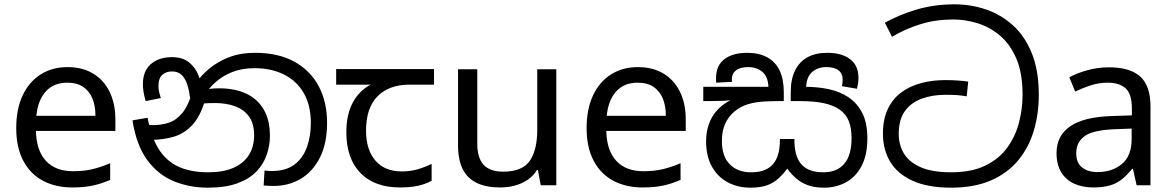

<svg xmlns="http://www.w3.org/2000/svg" viewBox="-20 -856 5416 887"><path d="M292 -546Q361 -546 410.5 -516Q460 -486 486.5 -431.5Q513 -377 513 -304V-251H146Q148 -160 192.5 -112.5Q237 -65 317 -65Q368 -65 407.5 -74.5Q447 -84 489 -102V-25Q448 -7 408 1.5Q368 10 313 10Q237 10 178.5 -21Q120 -52 87.5 -113.5Q55 -175 55 -264Q55 -352 84.5 -415Q114 -478 167.5 -512Q221 -546 292 -546ZM291 -474Q228 -474 191.5 -433.5Q155 -393 148 -321H421Q421 -367 407 -401Q393 -435 364.5 -454.5Q336 -474 291 -474Z M940 11Q855 11 782.5 -19Q710 -49 660 -117Q610 -185 592 -300L662 -312Q678 -224 712.5 -168.5Q747 -113 803.5 -86.5Q860 -60 942 -60Q1011 -60 1058 -80.5Q1105 -101 1129.5 -139.5Q1154 -178 1154 -231Q1154 -285 1130.5 -317.5Q1107 -350 1066 -365Q1025 -380 974 -380Q940 -380 914 -377.5Q888 -375 862 -368L867 -420Q886 -429 916 -438.5Q946 -448 992 -448Q1066 -448 1118.5 -423Q1171 -398 1199 -349Q1227 -300 1227 -229Q1227 -185 1212.5 -142Q1198 -99 1165.5 -64.5Q1133 -30 1077.5 -9.5Q1022 11 940 11ZM1245 3Q1232 3 1221.5 2.5Q1211 2 1198 1L1202 -68Q1208 -67 1219.5 -66.5Q1231 -66 1236 -66Q1301 -66 1340.5 -96Q1380 -126 1398 -176.5Q1416 -227 1416 -288Q1416 -370 1383 -426.5Q1350 -483 1291.5 -512Q1233 -541 1156 -541Q1098 -541 1053.5 -523.5Q1009 -506 976 -476.5Q943 -447 919 -410L927 -392Q905 -317 867.5 -277.5Q830 -238 781.5 -224Q733 -210 677 -210Q667 -210 651.5 -212.5Q636 -215 624 -221L625 -286Q639 -282 657.5 -280Q676 -278 688 -278Q725 -278 759.5 -289Q794 -300 823 -335Q852 -370 871 -443L881 -467Q906 -504 944.5 -537Q983 -570 1036.5 -591Q1090 -612 1158 -612Q1266 -612 1340 -571Q1414 -530 1452.5 -457.5Q1491 -385 1491 -289Q1491 -193 1458 -128Q1425 -63 1369.5 -30Q1314 3 1245 3ZM774 -592Q823 -592 852.5 -568.5Q882 -545 896.5 -509Q911 -473 914 -434L859 -398Q855 -432 846.5 -461Q838 -490 821 -508Q804 -526 775 -526Q747 -526 729.5 -510Q712 -494 712 -459Q712 -443 715.5 -429.5Q719 -416 723 -403L653 -389Q647 -409 643.5 -429.5Q640 -450 640 -467Q640 -508 656.5 -535.5Q673 -563 703.5 -577.5Q734 -592 774 -592Z M1828 10Q1710 10 1645 -57Q1580 -124 1580 -245Q1580 -325 1609 -380.5Q1638 -436 1692 -465H1533V-537H1985V-465H1872Q1778 -465 1724.5 -411.5Q1671 -358 1671 -252Q1671 -165 1714 -114.5Q1757 -64 1837 -64Q1874 -64 1908 -73.5Q1942 -83 1974 -99V-21Q1945 -5 1910 2.5Q1875 10 1828 10Z M2550 -536V0H2478L2465 -71H2461Q2444 -43 2417 -25Q2390 -7 2358 1.5Q2326 10 2291 10Q2227 10 2183.5 -10.5Q2140 -31 2118 -74Q2096 -117 2096 -185V-536H2185V-191Q2185 -127 2214 -95Q2243 -63 2304 -63Q2393 -63 2427.5 -113Q2462 -163 2462 -257V-536Z M2927 -546Q2996 -546 3045.5 -516Q3095 -486 3121.5 -431.5Q3148 -377 3148 -304V-251H2781Q2783 -160 2827.5 -112.5Q2872 -65 2952 -65Q3003 -65 3042.5 -74.5Q3082 -84 3124 -102V-25Q3083 -7 3043 1.5Q3003 10 2948 10Q2872 10 2813.5 -21Q2755 -52 2722.5 -113.5Q2690 -175 2690 -264Q2690 -352 2719.5 -415Q2749 -478 2802.5 -512Q2856 -546 2927 -546ZM2926 -474Q2863 -474 2826.5 -433.5Q2790 -393 2783 -321H3056Q3056 -367 3042 -401Q3028 -435 2999.5 -454.5Q2971 -474 2926 -474Z M3787 11Q3742 11 3710.5 -1Q3679 -13 3656.5 -33Q3634 -53 3617 -77Q3597 -50 3574.5 -30Q3552 -10 3522 0.5Q3492 11 3447 11Q3388 11 3341.5 -14Q3295 -39 3268.5 -87Q3242 -135 3242 -204Q3242 -246 3255.5 -284.5Q3269 -323 3300.5 -354.5Q3332 -386 3384 -406L3386 -397Q3352 -391 3315 -390Q3278 -389 3249 -389H3229V-455H3530Q3528 -502 3502 -524Q3476 -546 3437 -546Q3399 -546 3380 -531Q3361 -516 3361 -489Q3361 -487 3361 -484Q3361 -481 3362 -478L3289 -474Q3288 -479 3288 -485.5Q3288 -492 3288 -496Q3288 -553 3326.5 -582.5Q3365 -612 3432 -612Q3486 -612 3524 -591.5Q3562 -571 3581.5 -530.5Q3601 -490 3601 -430V-389H3581Q3546 -389 3509 -387Q3472 -385 3437 -375Q3402 -365 3372 -340Q3346 -318 3330.5 -285Q3315 -252 3315 -204Q3315 -134 3351.5 -97Q3388 -60 3449 -60Q3487 -60 3512.5 -70.5Q3538 -81 3553.5 -100.5Q3569 -120 3576 -147.5Q3583 -175 3583 -208V-214H3650V-208Q3650 -176 3656.5 -149Q3663 -122 3678 -102Q3693 -82 3719 -71Q3745 -60 3784 -60Q3846 -60 3880 -99Q3914 -138 3914 -218Q3914 -264 3901.5 -296Q3889 -328 3860 -349Q3830 -370 3785 -379.5Q3740 -389 3674 -389H3633V-430Q3633 -490 3653 -530.5Q3673 -571 3710.5 -591.5Q3748 -612 3802 -612Q3869 -612 3907.5 -582.5Q3946 -553 3946 -496Q3946 -483 3944 -470.5Q3942 -458 3939 -446L3869 -458Q3871 -463 3872 -472.5Q3873 -482 3873 -487Q3873 -516 3854 -531Q3835 -546 3797 -546Q3758 -546 3732 -523.5Q3706 -501 3704 -452L3685 -455H3700Q3755 -455 3806.5 -444.5Q3858 -434 3898.5 -407.5Q3939 -381 3963 -335Q3987 -289 3987 -217Q3987 -140 3960.5 -89.5Q3934 -39 3888.5 -14Q3843 11 3787 11Z M4374 11Q4267 11 4197 -20.5Q4127 -52 4093 -108Q4059 -164 4059 -238Q4059 -306 4082 -353.5Q4105 -401 4145 -430Q4185 -459 4237 -472.5Q4289 -486 4346 -486Q4378 -486 4406 -484Q4434 -482 4453 -479L4446 -411Q4423 -415 4402.5 -416.5Q4382 -418 4347 -418Q4288 -418 4239 -400.5Q4190 -383 4161 -343.5Q4132 -304 4132 -238Q4132 -186 4156.5 -146Q4181 -106 4234.5 -83Q4288 -60 4374 -60Q4469 -60 4533 -91.5Q4597 -123 4634.5 -175.5Q4672 -228 4688 -291.5Q4704 -355 4704 -418Q4704 -519 4675 -586Q4646 -653 4598.5 -692.5Q4551 -732 4495 -749Q4439 -766 4385 -766Q4303 -766 4233 -744.5Q4163 -723 4101 -686L4068 -751Q4134 -788 4215 -812Q4296 -836 4390 -836Q4465 -836 4534.5 -812.5Q4604 -789 4659.5 -739Q4715 -689 4747 -609.5Q4779 -530 4779 -418Q4779 -330 4756 -252.5Q4733 -175 4684 -115.5Q4635 -56 4558 -22.5Q4481 11 4374 11Z M5103 -545Q5201 -545 5248 -502Q5295 -459 5295 -365V0H5231L5214 -76H5210Q5187 -47 5162.5 -27.5Q5138 -8 5106.5 1Q5075 10 5030 10Q4982 10 4943.5 -7Q4905 -24 4883 -59.5Q4861 -95 4861 -149Q4861 -229 4924 -272.5Q4987 -316 5118 -320L5209 -323V-355Q5209 -422 5180 -448Q5151 -474 5098 -474Q5056 -474 5018 -461.5Q4980 -449 4947 -433L4920 -499Q4955 -518 5003 -531.5Q5051 -545 5103 -545ZM5129 -259Q5029 -255 4990.5 -227Q4952 -199 4952 -148Q4952 -103 4979.5 -82Q5007 -61 5050 -61Q5118 -61 5163 -98.5Q5208 -136 5208 -214V-262Z"/></svg>

Font: sinhala15
Style: Book
Weight: 400
Designer: Jelle Bosma - Monotype Design Team
Foundry: Monotype Imaging Inc.
Version: Version 2.003